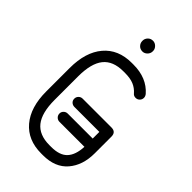

<svg xmlns="http://www.w3.org/2000/svg" viewBox="-247 -911 1001 1001"><g transform="rotate(45 254.0 -410.0)"><path d="M214 -180Q201 -180 192 -189Q183 -198 183 -211Q183 -223 192 -232Q201 -241 214 -241H398V-290H214Q201 -290 192 -298.5Q183 -307 183 -320Q183 -333 192 -342Q201 -351 214 -351H426Q460 -351 460 -317V-194Q460 -106 413 -51Q366 4 276 4H263Q164 4 108.5 -61.5Q53 -127 53 -243V-416Q53 -533 108.5 -598.5Q164 -664 263 -664H276Q374 -664 429 -601Q437 -591 437 -580Q437 -567 428 -558Q419 -549 406 -549Q392 -549 384 -559Q365 -581 339.5 -591.5Q314 -602 276 -602H263Q187 -602 151 -557Q115 -512 115 -416V-243Q115 -148 151 -102.5Q187 -57 263 -57H276Q338 -57 366.5 -87.5Q395 -118 398 -180ZM221 -786Q221 -801 232 -812.5Q243 -824 260 -824Q275 -824 286.5 -812.5Q298 -801 298 -786V-784Q298 -768 286.5 -756.5Q275 -745 260 -745Q243 -745 232 -756.5Q221 -768 221 -784Z"/></g></svg>

Font: Libertine Sup Medium
Style: Regular
Weight: 500
Designer: Bastien Sozeau
Foundry: NBR — Bastien Sozeau
Version: Version 2.003; ttfautohint (v1.8.4.7-5d5b);gftools[0.9.33]